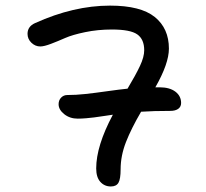

<svg xmlns="http://www.w3.org/2000/svg" viewBox="-20 -655 740 691"><path d="M259.8 -228Q231.4 -228 211.2 -244.1Q190.9 -260.3 190.9 -279.8Q190.9 -294.4 200 -303.7Q209 -313 222.2 -313Q253.4 -313 287.1 -316.7Q320.8 -320.3 365.5 -326.7Q410.2 -333 439 -335.9Q468.8 -385.7 483.9 -418Q499 -450.2 499 -474.1Q499 -513.7 474.1 -531.2Q449.2 -548.8 382.8 -548.8Q332 -548.8 286.4 -539.3Q240.7 -529.8 214.6 -518.3Q188.5 -506.8 163.6 -497.3Q138.7 -487.8 125 -487.8Q106.9 -487.8 93 -501.2Q79.1 -514.6 79.1 -533.2Q79.1 -559.6 106 -571.8Q245.1 -634.8 376 -634.8Q486.3 -634.8 537.1 -593.8Q587.9 -552.7 587.9 -480Q587.9 -426.3 539.1 -340.8H554.2Q590.3 -340.8 611.1 -325.2Q631.8 -309.6 631.8 -284.2Q631.8 -271 621.6 -263.4Q611.3 -255.9 592.8 -255.9Q532.2 -255.9 487.8 -252.9Q452.6 -192.9 433.3 -143.6Q414.1 -94.2 414.1 -45.9Q414.1 -10.3 406.2 2.9Q398.4 16.1 378.9 16.1Q356 16.1 341.1 -0.5Q326.2 -17.1 326.2 -48.8Q326.2 -129.9 386.2 -242.2Q376 -240.7 352.8 -237.3Q329.6 -233.9 318.6 -232.4Q307.6 -231 290.8 -229.5Q273.9 -228 259.8 -228Z"/></svg>

Font: Shantell Sans Irregular Bouncy
Style: Regular
Weight: 400
Designer: Stephen Nixon, Anya Danilova, Shantell Martin
Foundry: Arrow Type
Version: Version 1.006;[9816181b4]